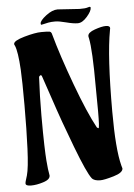

<svg xmlns="http://www.w3.org/2000/svg" viewBox="-57 -862 646 926"><g transform="rotate(-5 266.0 -399.5)"><path d="M257 -819 363 -812Q391 -812 400 -815Q409 -818 411 -818Q417 -818 417 -813Q417 -797 394 -770.5Q371 -744 349 -744Q327 -744 293 -753Q259 -762 240 -762Q221 -762 207.5 -759.5Q194 -757 185 -754.5Q176 -752 173 -752Q170 -752 170 -758Q170 -772 200.5 -795.5Q231 -819 257 -819ZM409 -313 408 -432Q408 -609 396 -667Q394 -674 394 -678Q394 -695 428 -707Q462 -719 482 -719Q502 -719 502 -707Q502 -706 500 -696Q477 -573 477 -305Q477 -122 498 -42Q502 -29 502 -28Q502 -7 456 6.5Q410 20 391 20Q361 20 350 6Q328 -22 278.5 -151.5Q229 -281 192 -393L154 -505Q152 -510 149 -510Q145 -510 140 -503Q135 -410 135 -317Q135 -224 136.5 -174Q138 -124 140 -98Q142 -72 144 -56.5Q146 -41 147.5 -34Q149 -27 149 -24Q149 -5 116 5.5Q83 16 56.5 16Q30 16 30 4Q30 -2 33 -11Q36 -20 40 -34Q50 -69 54 -161.5Q58 -254 58 -372.5Q58 -491 55 -545Q50 -633 37 -663Q34 -666 34 -671Q34 -687 87 -702Q140 -717 169.5 -717Q199 -717 204 -716Q218 -717 221 -700Q250 -595 302.5 -453Q355 -311 396 -236Q401 -231 404 -231Q409 -231 409 -313Z"/></g></svg>

Font: Aladin
Style: Regular
Weight: 400
Designer: Angel Koziupa and Alejandro Paul
Foundry: Angel Koziupa and Alejandro Paul
Version: Version 1.000